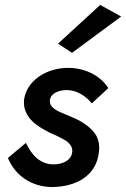

<svg xmlns="http://www.w3.org/2000/svg" viewBox="-20 -745 511 778"><path d="M471 -678 386 -725 215 -568 272 -531ZM85 -166 12 -105C40 -36 106 13 193 13C290 11 371 -33 381 -130C382 -136 382 -142 382 -148C382 -164 378 -179 371 -194C355 -223 318 -251 279 -267C266 -273 251 -279 235 -286C203 -298 182 -314 182 -333C182 -335 182 -337 182 -339C186 -368 219 -380 251 -380C290 -380 327 -357 352 -326L419 -388C388 -437 327 -470 256 -470C174 -470 92 -424 78 -345C77 -340 77 -335 77 -330C77 -312 81 -296 90 -281C106 -250 143 -227 180 -208C201 -199 225 -188 245 -176C264 -164 273 -149 273 -134C273 -132 273 -129 272 -126C268 -94 232 -79 197 -79C144 -79 109 -115 85 -166Z"/></svg>

Font: Jost Medium
Style: Italic
Weight: 500
Italic angle: -5°
Version: Version 3.710